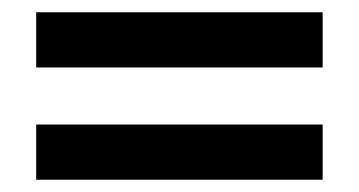

<svg xmlns="http://www.w3.org/2000/svg" viewBox="-20 -492 585 313"><path d="M39 -472V-382H506V-472ZM39 -199H506V-289H39Z"/></svg>

Font: LT Wave Medium
Style: Regular
Weight: 500
Designer: Daniel Lyons
Version: Version 2.5 (Glyphs App)